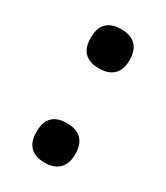

<svg xmlns="http://www.w3.org/2000/svg" viewBox="-136 -566 552 637"><g transform="rotate(30 139.5 -247.5)"><path d="M140 -353C179 -353 214 -371 214 -428C214 -485 179 -503 140 -503C97 -503 65 -485 65 -428C65 -371 97 -353 140 -353ZM140 8C179 8 214 -11 214 -68C214 -125 179 -143 140 -143C97 -143 65 -125 65 -68C65 -11 97 8 140 8Z"/></g></svg>

Font: Noto Serif Georgian SemiCondensed Bold
Style: Regular
Weight: 700
Width: 4
Designer: Monotype Design Team, Akaki Razmadze
Foundry: Google LLC
Version: Version 2.003